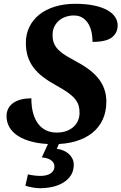

<svg xmlns="http://www.w3.org/2000/svg" viewBox="-20 -744 635 1004"><path d="M261.2 9.8Q199.2 9.8 152.8 -1.5Q106.4 -12.7 75.7 -32.2Q44.9 -51.8 29.5 -78.4Q14.2 -105 14.2 -136.2Q14.2 -159.7 23.7 -177.2Q33.2 -194.8 50.5 -206.5Q67.9 -218.3 91.6 -224.1Q115.2 -230 144 -230Q144 -184.1 153.8 -150.4Q163.6 -116.7 181.2 -94.5Q198.7 -72.3 223.1 -61.5Q247.6 -50.8 276.9 -50.8Q305.2 -50.8 327.1 -58.8Q349.1 -66.9 364.5 -80.8Q379.9 -94.7 387.9 -113.5Q396 -132.3 396 -153.8Q396 -174.8 390.9 -192.4Q385.7 -210 372.1 -226.6Q358.4 -243.2 334.5 -260.3Q310.5 -277.3 272.9 -297.9Q233.9 -319.3 204.3 -342Q174.8 -364.7 155 -391.1Q135.3 -417.5 125.2 -449Q115.2 -480.5 115.2 -520Q115.2 -564.9 133.3 -602.5Q151.4 -640.1 185.1 -667.2Q218.8 -694.3 266.6 -709.2Q314.5 -724.1 374 -724.1Q429.7 -724.1 471.2 -715.3Q512.7 -706.5 540.3 -691.4Q567.9 -676.3 581.5 -655.8Q595.2 -635.3 595.2 -611.8Q595.2 -571.3 564.5 -548.1Q533.7 -524.9 463.9 -524.9Q463.9 -547.4 459.5 -571.8Q455.1 -596.2 443.8 -616.5Q432.6 -636.7 413.6 -649.9Q394.5 -663.1 365.2 -663.1Q345.2 -663.1 325.4 -656.7Q305.7 -650.4 290 -637.7Q274.4 -625 264.6 -605.7Q254.9 -586.4 254.9 -560.1Q254.9 -533.7 263.2 -515.1Q271.5 -496.6 288.1 -480.7Q304.7 -464.8 329.6 -450Q354.5 -435.1 388.2 -417Q463.9 -376 500 -326.4Q536.1 -276.9 536.1 -212.9Q536.1 -159.7 516.8 -118.2Q497.6 -76.7 461.7 -48.3Q425.8 -20 375 -5.1Q324.2 9.8 261.2 9.8ZM276.9 34.2Q296.9 36.6 313.2 43.9Q329.6 51.3 341.3 62.3Q353 73.2 359.4 87.2Q365.7 101.1 365.7 117.2Q365.7 149.4 350.8 172.6Q335.9 195.8 311 210.9Q286.1 226.1 254.2 233.2Q222.2 240.2 188 240.2Q172.4 240.2 151.1 236.6Q129.9 232.9 112.8 227.1L126 168Q143.1 171.9 160.2 173.8Q177.2 175.8 190.9 175.8Q206.1 175.8 219.7 172.9Q233.4 169.9 243.2 163.8Q252.9 157.7 258.8 148.2Q264.6 138.7 264.6 125Q264.6 115.2 259.5 107.2Q254.4 99.1 245.6 93Q236.8 86.9 224.6 83.5Q212.4 80.1 198.7 79.1L238.8 -8.8H295.9Z"/></svg>

Font: Droid Serif
Style: Bold Italic
Weight: 700
Italic angle: -12°
Designer: Monotype Design team
Foundry: Monotype Imaging Inc.
Version: Version 1.03